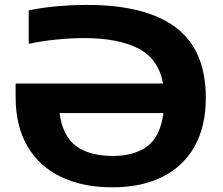

<svg xmlns="http://www.w3.org/2000/svg" viewBox="-20 -770 926 799"><path d="M448 9.5Q324 9.5 233.5 -34Q143 -77.5 94 -161.5Q45 -245.5 45 -367V-422.5H658.5Q639.5 -525.5 555.2 -568.5Q471 -611.5 331 -611.5Q277 -611.5 215.5 -605.5Q154 -599.5 99.5 -587.5V-727Q158.5 -739 220.8 -744.2Q283 -749.5 343 -749.5Q586.5 -749.5 711.5 -655.8Q836.5 -562 836.5 -362.5Q836.5 -244 789.8 -160.8Q743 -77.5 655.8 -34Q568.5 9.5 448 9.5ZM450 -121Q539 -121 593.2 -161.5Q647.5 -202 660 -299.5H228Q240.5 -204 296.2 -162.5Q352 -121 450 -121Z"/></svg>

Font: Encode Sans Expanded Expanded
Style: Bold
Weight: 700
Width: 7
Designer: Multiple Designers
Foundry: Impallari Type
Version: Version 3.000; ttfautohint (v1.8.3) -l 8 -r 50 -G 200 -x 14 